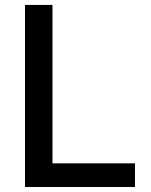

<svg xmlns="http://www.w3.org/2000/svg" viewBox="-20 -747 604 767"><path d="M79.9 0H519.2V-94.5H189.6V-727.3H79.9Z"/></svg>

Font: RA Harald Medium
Style: Regular
Weight: 500
Designer: Rasmus Andersson
Foundry: rsms
Version: Version 3.000;hotconv 1.0.109;makeotfexe 2.5.65596